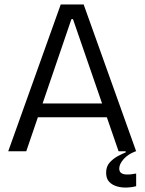

<svg xmlns="http://www.w3.org/2000/svg" viewBox="-20 -680 650 863"><path d="M17 0 253 -660H356L592 0H513L308 -594H301L98 0ZM121 -153V-215H497V-153ZM592 157Q574 162 551 163Q528 164 506.5 158Q485 152 471 137.5Q457 123 457 96Q457 68 473.5 50Q490 32 511 21Q532 10 545 5V-5L590 -6V0Q555 13 535.5 35.5Q516 58 516 77Q516 91 524 97Q532 103 544 104Q556 105 569 103.5Q582 102 592 100Z"/></svg>

Font: Bricolage Grotesque 72pt Light
Style: Regular
Weight: 300
Designer: Mathieu Triay
Foundry: Atelier Triay
Version: Version 1.001;gftools[0.9.33.dev8+g029e19f]